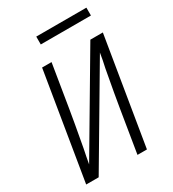

<svg xmlns="http://www.w3.org/2000/svg" viewBox="-215 -1028 1030 1144"><g transform="rotate(-30 300.0 -456.0)"><path d="M35 0 156 -735H221L173 -441Q165 -393 156.5 -344.5Q148 -296 139 -248L129 -193Q124 -168 119 -143.5Q114 -119 110 -95L488 -735H574L453 0H388L436 -294Q444 -342 452.5 -390.5Q461 -439 470 -487L480 -542Q486 -567 490.5 -591.5Q495 -616 499 -640L121 0ZM563 -858H218V-912H563Z"/></g></svg>

Font: Iosevka Light Extended
Style: Italic
Weight: 300
Width: 7
Italic angle: -9°
Monospace: yes
Designer: Belleve Invis
Foundry: Belleve Invis
Version: Version 32.5.0; ttfautohint (v1.8.4)